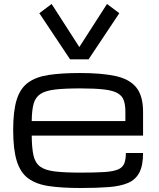

<svg xmlns="http://www.w3.org/2000/svg" viewBox="-20 -944 805 975"><path d="M706.5 -167Q706.5 -104 687.7 -67.9Q668.9 -31.7 630.4 -15.1Q591.8 1.5 532 6.1Q472.2 10.7 389.6 10.7Q295.4 10.7 229.7 1.2Q164.1 -8.3 123.8 -37.8Q83.5 -67.4 65.2 -126.5Q46.9 -185.5 46.9 -284.2Q46.9 -379.9 64.7 -437.5Q82.5 -495.1 122.6 -524.4Q162.6 -553.7 227.8 -563.5Q293 -573.2 387.2 -573.2Q495.1 -573.2 565.9 -558.1Q636.7 -543 671.6 -500.5Q706.5 -458 706.5 -376V-255.4H141.1Q141.6 -192.9 149.9 -155.3Q158.2 -117.7 183.1 -98.6Q208 -79.6 257.6 -73.5Q307.1 -67.4 389.6 -67.4Q463.9 -67.4 509.5 -70.3Q555.2 -73.2 578.9 -83.3Q602.5 -93.3 610.8 -113.3Q619.1 -133.3 619.1 -167ZM387.2 -495.1Q307.6 -495.1 259 -489.3Q210.4 -483.4 185.1 -466.6Q159.7 -449.7 150.6 -416.5Q141.6 -383.3 141.1 -329.1H616.7V-376Q616.7 -411.1 608.6 -434.3Q600.6 -457.5 577.1 -470.9Q553.7 -484.4 508.1 -489.7Q462.4 -495.1 387.2 -495.1ZM335.9 -642.6 179.7 -877 242.2 -923.8 382.8 -705.1 523.4 -923.8 585.9 -877 429.7 -642.6Z"/></svg>

Font: Michroma
Style: Regular
Weight: 400
Designer: Vernon Adams
Foundry: Vernon Adams
Version: Version 1.100; ttfautohint (v1.8.4.7-5d5b);gftools[0.9.29]